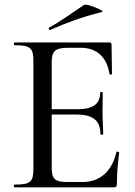

<svg xmlns="http://www.w3.org/2000/svg" viewBox="-20 -808 582 828"><path d="M197 -679C265 -709 330 -734 419 -756C439 -760 353 -794 343 -787C295 -756 250 -721 192 -689C188 -687 191 -676 197 -679ZM482 -152C463 -70 412 -23 336 -23H271C216 -23 203 -37 203 -85V-314H310C382 -314 413 -287 413 -230C413 -226 425 -226 425 -230C425 -265 422 -293 422 -325C422 -350 423 -368 423 -409C423 -412 412 -412 412 -409C412 -360 382 -337 313 -337H203V-540C203 -588 218 -602 276 -602H328C397 -602 441 -562 452 -489C452 -485 463 -486 463 -489L461 -616C461 -622 459 -625 452 -625H43C39 -625 39 -613 43 -613C112 -613 124 -601 124 -544V-81C124 -23 112 -12 43 -12C39 -12 39 0 43 0H469C481 0 484 -4 484 -15C484 -58 489 -114 494 -150C494 -154 482 -156 482 -152Z"/></svg>

Font: Cormorant Infant Book
Style: Regular
Weight: 500
Designer: Christian Thalmann (Catharsis Fonts)
Version: Version 1.000;PS 002.000;hotconv 1.0.88;makeotf.lib2.5.64775